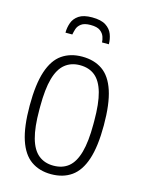

<svg xmlns="http://www.w3.org/2000/svg" viewBox="-112 -788 651 868"><g transform="rotate(15 213.5 -354.5)"><path d="M213 12Q158 12 119 -15.5Q80 -43 60 -103.5Q40 -164 40 -263Q40 -363 60 -423.5Q80 -484 119 -511Q158 -538 213 -538Q269 -538 308 -511Q347 -484 367 -423.5Q387 -363 387 -263Q387 -164 367 -103.5Q347 -43 308 -15.5Q269 12 213 12ZM213 -28Q256 -28 284 -51Q312 -74 326 -124Q340 -174 340 -255V-271Q340 -353 326 -402.5Q312 -452 284 -475Q256 -498 213 -498Q172 -498 143.5 -475Q115 -452 101 -402.5Q87 -353 87 -271V-255Q87 -174 101 -124Q115 -74 143.5 -51Q172 -28 213 -28ZM210 -721Q252 -721 274.5 -706.5Q297 -692 305.5 -669.5Q314 -647 314 -623H282Q282 -634 277 -649Q272 -664 257.5 -675Q243 -686 212 -686Q183 -686 168.5 -675Q154 -664 149.5 -649Q145 -634 143 -623H111Q111 -647 119 -669.5Q127 -692 148.5 -706.5Q170 -721 210 -721Z"/></g></svg>

Font: Archivo Condensed Thin
Style: Regular
Weight: 250
Width: 3
Designer: Hector Gatti
Foundry: Omnibus-Type
Version: Version 2.001